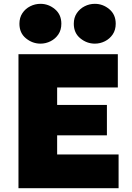

<svg xmlns="http://www.w3.org/2000/svg" viewBox="-20 -983 690 1003"><path d="M76.5 0V-700H595.5V-526H278.5V-435H538.5V-276H278.5V-176H599.5V0ZM191.5 -755Q149.5 -755 115.5 -782.8Q81.5 -810.5 81.5 -859Q81.5 -891 97 -914.2Q112.5 -937.5 137.8 -950.2Q163 -963 191.5 -963Q233.5 -963 267 -935Q300.5 -907 300.5 -859Q300.5 -826.5 284.8 -803.2Q269 -780 244 -767.5Q219 -755 191.5 -755ZM475.5 -755Q433.5 -755 399.5 -782.8Q365.5 -810.5 365.5 -859Q365.5 -891 381.2 -914.2Q397 -937.5 422 -950.2Q447 -963 475.5 -963Q517.5 -963 551 -935Q584.5 -907 584.5 -859Q584.5 -826.5 568.8 -803.2Q553 -780 528 -767.5Q503 -755 475.5 -755Z"/></svg>

Font: Geologica Black
Style: Regular
Weight: 900
Designer: Sindre Bremnes, Frode Helland
Foundry: Monokrom Skriftforlag AS
Version: Version 1.010;gftools[0.9.28]